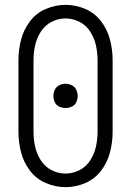

<svg xmlns="http://www.w3.org/2000/svg" viewBox="-20 -763 540 791"><path d="M250 8Q208 8 168.5 -9Q129 -26 103 -60.5Q77 -95 66.5 -136.5Q56 -178 56 -220V-515Q56 -557 66.5 -598.5Q77 -640 103 -674.5Q129 -709 168.5 -726Q208 -743 250 -743Q292 -743 331.5 -726Q371 -709 397 -674.5Q423 -640 433.5 -598.5Q444 -557 444 -515V-220Q444 -178 433.5 -136.5Q423 -95 397 -60.5Q371 -26 331.5 -9Q292 8 250 8ZM250 -48Q281 -48 308.5 -62.5Q336 -77 352.5 -103.5Q369 -130 375.5 -160Q382 -190 382 -220V-515Q382 -545 375.5 -575Q369 -605 352.5 -631.5Q336 -658 308.5 -672.5Q281 -687 250 -687Q219 -687 191.5 -672.5Q164 -658 147.5 -631.5Q131 -605 124.5 -575Q118 -545 118 -515V-220Q118 -190 124.5 -160Q131 -130 147.5 -103.5Q164 -77 191.5 -62.5Q219 -48 250 -48ZM250 -318Q237 -318 224.5 -323.5Q212 -329 206 -341.5Q200 -354 200 -367.5Q200 -381 206 -393.5Q212 -406 224.5 -412Q237 -418 250 -418Q263 -418 275.5 -412Q288 -406 294 -393.5Q300 -381 300 -367.5Q300 -354 294 -341.5Q288 -329 275.5 -323.5Q263 -318 250 -318Z"/></svg>

Font: Iosevka SS01 Light
Style: Regular
Weight: 300
Monospace: yes
Designer: Belleve Invis
Foundry: Belleve Invis
Version: 2.3.3; ttfautohint (v1.8.3)